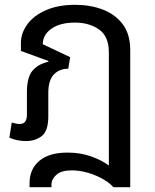

<svg xmlns="http://www.w3.org/2000/svg" viewBox="-20 -578 643 799"><path d="M103 201V184Q103 126 143.5 91.5Q184 57 261 57Q315 57 359.5 73Q404 89 433 111V-360Q433 -427 392 -455.5Q351 -484 292 -484Q230 -484 194 -458.5Q158 -433 158 -394L272 -340L264 -292Q227 -292 204 -268Q181 -244 181 -191V-94Q181 -33 154 -12Q127 9 88 9Q51 9 19 -5L29 -68Q36 -66 45 -64Q54 -62 62 -62Q92 -62 92 -101V-194Q92 -256 115 -283.5Q138 -311 181 -321L182 -324L67 -366V-399Q67 -440 93.5 -476.5Q120 -513 171 -535.5Q222 -558 293 -558Q355 -558 407 -538.5Q459 -519 490.5 -477.5Q522 -436 522 -369V201H452Q436 183 408 167Q380 151 346 141Q312 131 278 131Q235 131 214.5 149.5Q194 168 194 191V201Z"/></svg>

Font: Go Noto Kurrent-Regular
Style: Regular
Weight: 400
Designer: Monotype Design Team
Foundry: Monotype Imaging Inc.
Version: Version 2.012; ttfautohint (v1.8.4.7-5d5b)